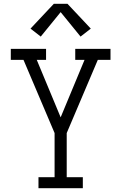

<svg xmlns="http://www.w3.org/2000/svg" viewBox="-20 -993 640 1013"><path d="M183 0V-58H268V-291L104 -677H37V-735H223V-677H174L300 -374L426 -677H377V-735H563V-677H496L332 -291V-58H417V0ZM195 -800 141 -842 264 -973H336L459 -842L405 -800L300 -929Z"/></svg>

Font: Iosevka Slab Light Extended
Style: Regular
Weight: 300
Width: 7
Monospace: yes
Designer: Belleve Invis
Foundry: Belleve Invis
Version: Version 11.1.0; ttfautohint (v1.8.3)